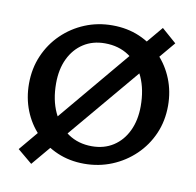

<svg xmlns="http://www.w3.org/2000/svg" viewBox="-83 -787 951 930"><g transform="rotate(10 392.5 -321.5)"><path d="M382 13Q310 13 249.5 -13Q189 -39 144.5 -85Q100 -131 76 -192Q52 -253 52 -323Q52 -398 79.5 -461.5Q107 -525 155.5 -572Q204 -619 267 -645Q330 -671 402 -671Q475 -671 535.5 -645Q596 -619 640.5 -572.5Q685 -526 709.5 -465Q734 -404 734 -334Q734 -259 706.5 -196Q679 -133 630 -86Q581 -39 517.5 -13Q454 13 382 13ZM404 -77Q464 -77 509 -106Q554 -135 579 -187.5Q604 -240 604 -309Q604 -390 576.5 -451Q549 -512 499 -545.5Q449 -579 381 -579Q321 -579 276 -550Q231 -521 206 -469Q181 -417 181 -347Q181 -266 209 -205.5Q237 -145 287 -111Q337 -77 404 -77ZM130 58 58 -2 644 -701 716 -638Z"/></g></svg>

Font: Ysabeau
Style: Bold
Weight: 700
Designer: Christian Thalmann (Catharsis Fonts)
Version: Version 2.000;gftools[0.9.27.dev2+g8671c4b]